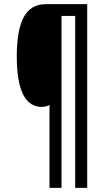

<svg xmlns="http://www.w3.org/2000/svg" viewBox="-20 -780 524 927"><path d="M401 127H343V-703H277V127H219V-273Q203 -264 181 -264Q61 -264 61 -509Q61 -634 94.5 -697Q128 -760 202 -760H401Z"/></svg>

Font: Noto Sans Gurmukhi ExtraCondensed
Style: Regular
Weight: 400
Width: 2
Designer: Jelle Bosma - Monotype Design Team
Foundry: Monotype Imaging Inc.
Version: Version 2.004; ttfautohint (v1.8.4.7-5d5b)